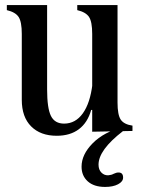

<svg xmlns="http://www.w3.org/2000/svg" viewBox="-20 -520 558 758"><path d="M66 -126V-386Q66 -434 53.5 -453Q41 -472 7 -480V-500H80H166V-167Q166 -93 181 -62.5Q196 -32 233 -32Q278 -32 307 -72.5Q336 -113 345 -188H366V-86H340Q326 -36 291.5 -10Q257 16 204 16Q140 16 103 -21Q66 -58 66 -126ZM285 -480V-500H358H444V-115Q444 -67 456.5 -48Q469 -29 503 -24V-3L344 0V-386Q344 -434 331.5 -453Q319 -472 285 -480ZM302 138Q302 90 346 45.5Q390 1 465 -18V-2Q369 72 369 130Q369 150 380.5 161.5Q392 173 408 172Q420 171 429 166Q439 161 448 161Q466 161 466 181Q466 197 446 207.5Q426 218 395 218Q351 218 326.5 196Q302 174 302 138Z"/></svg>

Font: RL Madena Variable
Style: Regular
Weight: 400
Designer: I Kadek Wantara Putra
Foundry: Roughlines ID
Version: Version 1.000;Glyphs 3.1.2 (3151)